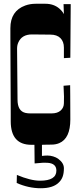

<svg xmlns="http://www.w3.org/2000/svg" viewBox="-20 -770 428 1021"><path d="M37.1 -161.1 35.2 -570.3V-620.1Q35.2 -711.9 114.3 -740.7Q140.1 -750 169.9 -750H221.2Q265.6 -750 295.4 -724.6Q312 -710 319.8 -694.8L317.9 -748H356L354 -462.9L319.8 -460.9V-517.1Q319.8 -548.8 301.3 -567.4Q282.7 -585.9 248 -585.9L149.9 -586.9Q95.7 -586.9 77.1 -543.5Q70.8 -529.3 70.8 -511.2L73.2 -240.2Q73.2 -178.7 116.2 -169.4Q127.9 -167 139.2 -167H254.9Q285.6 -167 302.7 -182.4Q319.8 -197.8 319.8 -221.2L320.3 -256.8Q320.3 -274.9 317.9 -314L353 -316.9Q353 -291.5 353.5 -261.7L354 -134.8Q354 -33.7 294.9 -8.8Q276.4 -1 253.9 -1L219.7 -0.5L203.1 0V59.1Q218.8 57.1 232.9 57.1Q247.1 57.1 262.9 61.8Q278.8 66.4 291 75.7Q319.8 97.2 319.8 124.8Q319.8 152.3 312.7 170.7Q305.7 189 291 202.1Q260.7 231 196.5 231Q132.3 231 68.8 203.1L69.8 160.2Q142.6 190.9 192.9 190.9Q279.8 190.9 279.8 137.2Q279.8 98.6 232.4 95.7Q219.7 95.2 210.4 95.2Q201.2 95.2 164.1 99.1L163.1 0H147Q37.1 0 37.1 -125Z"/></svg>

Font: Smokum
Style: Regular
Weight: 400
Designer: Astigmatic (AOETI)
Foundry: Astigmatic (AOETI)
Version: Version 1.001